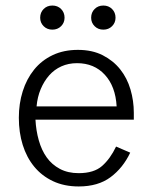

<svg xmlns="http://www.w3.org/2000/svg" viewBox="-20 -661 542 693"><path d="M309 -597Q309 -616 321.5 -628.5Q334 -641 353 -641Q372 -641 384.5 -628.5Q397 -616 397 -597Q397 -579 384.5 -566.5Q372 -554 353 -554Q334 -554 321.5 -566.5Q309 -579 309 -597ZM125 -597Q125 -616 137.5 -628.5Q150 -641 169 -641Q188 -641 200.5 -628.5Q213 -616 213 -597Q213 -579 200.5 -566.5Q188 -554 169 -554Q150 -554 137.5 -566.5Q125 -579 125 -597ZM450 -110Q424 -55 379 -21.5Q334 12 264 12Q212 12 171.5 -7Q131 -26 103.5 -59.5Q76 -93 62 -138Q48 -183 48 -236Q48 -287 62 -331.5Q76 -376 103 -409.5Q130 -443 170 -462Q210 -481 261 -481Q313 -481 351 -461.5Q389 -442 414 -410.5Q439 -379 451 -338Q463 -297 463 -254V-229H108Q110 -190 120 -154.5Q130 -119 148.5 -93Q167 -67 196 -51.5Q225 -36 264 -36Q319 -36 348.5 -62Q378 -88 399 -132ZM258 -433Q227 -433 201.5 -421.5Q176 -410 157.5 -389Q139 -368 127 -339.5Q115 -311 112 -277H401Q397 -349 358.5 -391Q320 -433 258 -433Z"/></svg>

Font: Post Grotesk Light
Style: Light
Weight: 300
Version: Version 1.0